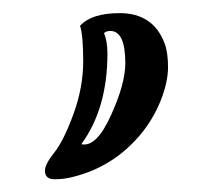

<svg xmlns="http://www.w3.org/2000/svg" viewBox="-20 -940 326 294"><path d="M102.5 -900.4Q120.1 -919.9 163.1 -919.9Q214.4 -919.9 231.9 -874Q237.3 -859.9 237.3 -837.2Q237.3 -814.5 226.3 -786.6Q215.3 -758.8 196.3 -735.4Q154.8 -685.1 92.8 -669.4Q78.6 -665.5 63.7 -665.5Q48.8 -665.5 48.8 -678.7Q48.8 -688.5 63.2 -706.5Q77.6 -724.6 92.5 -765.4Q107.4 -806.2 107.4 -846.4Q107.4 -886.7 102.5 -900.4ZM139.2 -889.2Q144.5 -877.4 144.5 -857.9Q144.5 -773.9 104.5 -719.2Q127.9 -713.9 150.4 -764.6Q171.9 -812 171.9 -843.3Q171.9 -892.6 148.9 -892.6Q142.6 -892.6 139.2 -889.2Z"/></svg>

Font: Rye
Style: Regular
Weight: 400
Designer: Nicole Fally
Foundry: Nicole Fally
Version: Version 1.001